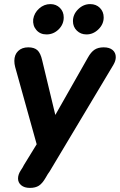

<svg xmlns="http://www.w3.org/2000/svg" viewBox="-20 -729 585 937"><path d="M68 142Q68 123 81 103L90 89L97 76L159 -25L54 -402Q50 -417 50 -432Q50 -462 68.5 -480Q87 -498 118 -498Q147 -498 162.5 -484Q178 -470 186 -434L250 -168L409 -448Q424 -475 441.5 -486.5Q459 -498 486 -498Q514 -498 529.5 -485Q545 -472 545 -450Q545 -432 533 -412L222 108L213 121L203 138Q187 166 170 177Q153 188 126 188Q99 188 83.5 175Q68 162 68 142ZM142 -635Q147 -666 171 -687.5Q195 -709 226 -709Q254 -709 272.5 -690.5Q291 -672 291 -644Q291 -610 266 -585.5Q241 -561 207 -561Q176 -561 157.5 -582.5Q139 -604 142 -635ZM336 -626Q336 -659 361.5 -684Q387 -709 420 -709Q449 -709 467.5 -690.5Q486 -672 486 -644Q486 -611 460.5 -586Q435 -561 402 -561Q374 -561 355 -579.5Q336 -598 336 -626Z"/></svg>

Font: SN Pro Bold
Style: Bold Italic
Weight: 700
Italic angle: -9°
Designer: Tobias Whetton
Foundry: Supernotes
Version: Version 1.003